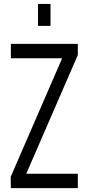

<svg xmlns="http://www.w3.org/2000/svg" viewBox="-20 -978 460 998"><path d="M36.5 0 35.5 -58.5 303 -675H36.5V-750H384.5V-692L116.5 -75H384.5V0ZM177.5 -843.5V-957.5H242.5V-843.5Z"/></svg>

Font: Mohave
Style: Regular
Weight: 400
Designer: Gumpita Rahayu
Foundry: Tokotype
Version: Version 2.003; ttfautohint (v1.8.3)